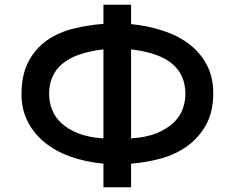

<svg xmlns="http://www.w3.org/2000/svg" viewBox="-20 -793 993 813"><path d="M883 -398Q883 -320 853 -265.5Q823 -211 774.5 -175.5Q726 -140 663.5 -122.5Q601 -105 535 -100V0H418V-100Q341 -107 276.5 -130.5Q212 -154 166 -192.5Q120 -231 95 -283Q70 -335 71 -398Q72 -481 102.5 -536Q133 -591 181.5 -624Q230 -657 292 -672Q354 -687 418 -692V-773H535V-691Q604 -684 667 -664Q730 -644 778 -608.5Q826 -573 854.5 -520.5Q883 -468 883 -398ZM765 -395Q765 -476 709 -523Q653 -570 535 -584V-207Q599 -211 643 -229Q687 -247 714 -272.5Q741 -298 753 -330Q765 -362 765 -395ZM188 -395Q188 -362 200 -330Q212 -298 239 -272.5Q266 -247 310 -229Q354 -211 418 -207V-584Q300 -570 244 -523Q188 -476 188 -395Z"/></svg>

Font: Montserrat_am3
Style: Regular
Weight: 400
Designer: Julieta Ulanovsky
Foundry: Julieta Ulanovsky, Armenina letters added by Vahan Hovhannisyan
Version: Version 2.001